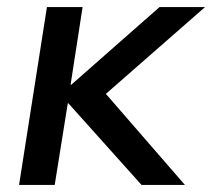

<svg xmlns="http://www.w3.org/2000/svg" viewBox="-20 -524 601 544"><path d="M34 0 113 -504H214L180 -284H182L432 -504H561L280 -258L504 0H381L174 -231H172L135 0Z"/></svg>

Font: Mulish SemiBold
Style: Italic
Weight: 600
Italic angle: -9°
Designer: Vernon Adams
Foundry: Vernon Adams
Version: Version 3.603; ttfautohint (v1.8.3)